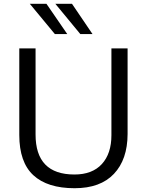

<svg xmlns="http://www.w3.org/2000/svg" viewBox="-20 -984 776 1015"><path d="M374.5 11Q230.5 11 156.2 -57.8Q82 -126.5 82 -270.5V-728H168V-273Q168 -61.5 373.5 -61.5Q468 -61.5 518.5 -116.8Q569 -172 569 -269.5V-728H654.5V-275.5Q654 -140.5 582.2 -64.8Q510.5 11 374.5 11ZM270 -804 137.5 -964H225.5L335.5 -804ZM404.5 -804 272.5 -964H360.5L469 -804Z"/></svg>

Font: Mooli
Style: Regular
Weight: 400
Designer: Vernon Adams
Foundry: Vernon Adams
Version: Version 1.000; ttfautohint (v1.8.4.7-5d5b);gftools[0.9.33]